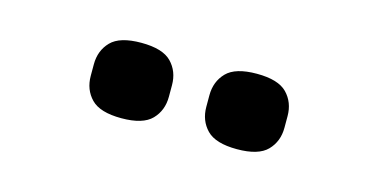

<svg xmlns="http://www.w3.org/2000/svg" viewBox="-32 -842 664 337"><g transform="rotate(15 300.0 -673.5)"><path d="M195 -605Q156 -605 140 -621.5Q124 -638 124 -663V-684Q124 -709 140 -725.5Q156 -742 195 -742Q234 -742 250 -725.5Q266 -709 266 -684V-663Q266 -638 250 -621.5Q234 -605 195 -605ZM405 -605Q366 -605 350 -621.5Q334 -638 334 -663V-684Q334 -709 350 -725.5Q366 -742 405 -742Q444 -742 460 -725.5Q476 -709 476 -684V-663Q476 -638 460 -621.5Q444 -605 405 -605Z"/></g></svg>

Font: IBM Plex Sans Arabic SmBld
Style: Regular
Weight: 600
Designer: Mike Abbink, Paul van der Laan, Pieter van Rosmalen, Wael Morcos, Khajak Apelian
Foundry: Bold Monday
Version: Version 1.005